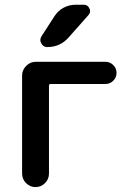

<svg xmlns="http://www.w3.org/2000/svg" viewBox="-20 -803 539 802"><path d="M184.6 -78.1Q184.6 -54.7 168 -38.1Q151.4 -21.5 128.4 -21.5Q105.5 -21.5 88.9 -38.1Q72.3 -54.7 72.3 -78.1V-487.3Q72.3 -510.7 89.4 -527.8Q106.4 -544.9 129.9 -544.9H419.9Q439.5 -544.9 453.1 -531.2Q466.8 -517.6 466.8 -498.5Q466.8 -479.5 453.1 -465.8Q439.5 -452.1 419.9 -452.1H191.4Q184.6 -452.1 184.6 -445.3ZM207 -734.4Q221.7 -757.8 245.1 -770.5Q268.6 -783.2 295.9 -783.2H330.1Q346.7 -783.2 353.5 -767.6Q356.4 -761.7 356.4 -756.8Q356.4 -748 349.6 -740.2L266.6 -646.5Q231.4 -606.4 177.7 -606.4Q160.2 -606.4 152.3 -622.1Q148.4 -628.9 148.4 -635.7Q148.4 -643.6 153.3 -651.4Z"/></svg>

Font: Gen Jyuu Gothic P Medium
Style: Regular
Weight: 500
Designer: [Source Han Sans]
Ryoko NISHIZUKA  (kana & ideographs); Paul D. Hunt (Latin, Greek & Cyrillic); Wenlong ZHANG  (bopomofo
Version: Version 1.002.20150607